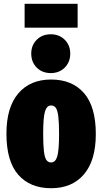

<svg xmlns="http://www.w3.org/2000/svg" viewBox="-20 -974 540 1014"><path d="M486 -266Q486 -127 423.5 -53.5Q361 20 250 20Q139 20 76.5 -51Q14 -122 14 -268Q14 -407 76.5 -480.5Q139 -554 250 -554Q361 -554 423.5 -482.5Q486 -411 486 -266ZM208 -268Q208 -208 212 -175Q216 -142 225 -129Q234 -116 250 -116Q273 -116 282.5 -148.5Q292 -181 292 -266Q292 -326 288 -358.5Q284 -391 275 -404Q266 -417 250 -417Q227 -417 217.5 -385Q208 -353 208 -268ZM351 -691Q351 -646 322 -617Q293 -588 248 -588Q203 -588 174 -617Q145 -646 145 -691Q145 -735 174 -764Q203 -793 248 -793Q293 -793 322 -764Q351 -735 351 -691ZM390 -828H110V-954H390Z"/></svg>

Font: Fira Sans Extra Condensed Black
Style: Regular
Weight: 900
Width: 1
Designer: Carrois Corporate & Edenspiekermann AG
Foundry: Carrois Corporate GbR & Edenspiekermann AG
Version: Version 4.203